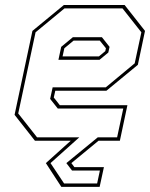

<svg xmlns="http://www.w3.org/2000/svg" viewBox="-20 -560 597 764"><path d="M224 183.5 162.5 89 261.5 0H119L38 -103L109 -437L234 -540H476L557 -437L528.5 -302L403.5 -199H200L194 -172L218 -141.5H487L457 0H372L264 89L276 105H393.5L376.5 183.5ZM235 170H366.5L377.5 118.5H266.5L244 89L369 -13.5H446L470.5 -128H210L179.5 -166.5L189.5 -212.5H401L516 -308L542.5 -431.5L467.5 -526.5H236.5L121.5 -431.5L52.5 -108.5L127.5 -13.5H295.5L181 89ZM212.5 -322 223.5 -373.5 270 -412H385.5L416 -373.5L411 -351L376 -322ZM229 -335.5H373.5L399 -356.5L401.5 -368L377 -398.5H273L236 -368Z"/></svg>

Font: Tourney Condensed Thin
Style: Italic
Weight: 100
Width: 3
Italic angle: -12°
Designer: Tyler Finck
Foundry: Etcetera Type Co
Version: Version 1.010; ttfautohint (v1.8.3)